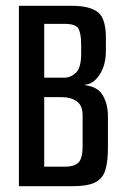

<svg xmlns="http://www.w3.org/2000/svg" viewBox="-20 -640 427 660"><path d="M45 0V-620H227Q288 -620 316 -598.5Q344 -577 344 -510V-466Q344 -416 322.5 -383.5Q301 -351 273 -349V-347Q316 -342 333.5 -312Q351 -282 351 -240V-132Q351 -84 342 -55Q333 -26 307 -13Q281 0 231 0ZM132 -373H201Q223 -373 241 -390Q259 -407 259 -455V-485Q259 -524 250 -541Q241 -558 202 -558H132ZM132 -67H204Q234 -67 249 -80.5Q264 -94 264 -139V-243Q264 -278 243.5 -292Q223 -306 194 -306H132Z"/></svg>

Font: Smooch Sans SemiBold
Style: Bold
Weight: 600
Designer: Robert E. Leuschke
Foundry: Robert E. Leuschke
Version: Version 1.010; ttfautohint (v1.8.3)